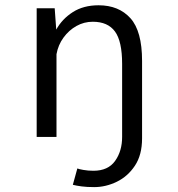

<svg xmlns="http://www.w3.org/2000/svg" viewBox="-20 -532 690 746"><path d="M122.5 0V-500H192.5L198.5 -417Q221.5 -458.5 263 -485Q304.5 -511.5 363 -511.5Q441.5 -511.5 486.8 -461.2Q532 -411 532 -295.5V5.5Q532 70 504.2 111.8Q476.5 153.5 433.8 174.2Q391 195 346 195Q317 195 296.8 192.2Q276.5 189.5 263 186L280.5 122.5Q285.5 125 303.8 128.2Q322 131.5 343 131.5Q400 131.5 427.2 93.2Q454.5 55 454.5 0V-284Q454.5 -371.5 426.8 -409.5Q399 -447.5 340.5 -447.5Q306.5 -447.5 277 -431Q247.5 -414.5 226.8 -386Q206 -357.5 199.5 -321.5V0Z"/></svg>

Font: Trispace Light
Style: Regular
Weight: 300
Designer: Tyler Finck
Foundry: Etcetera Type Company
Version: Version 1.210; ttfautohint (v1.8.3)